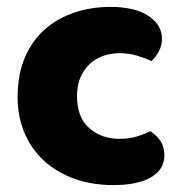

<svg xmlns="http://www.w3.org/2000/svg" viewBox="-20 -521 529 556"><path d="M326 -367Q301 -367 278.5 -359Q256 -351 239.5 -335.5Q223 -320 213 -297Q203 -274 203 -243Q203 -181 238.5 -150Q274 -119 325 -119Q355 -119 377 -126Q399 -133 416 -141Q436 -127 446 -110.5Q456 -94 456 -71Q456 -30 417 -7.5Q378 15 309 15Q246 15 195 -3.5Q144 -22 107.5 -55.5Q71 -89 51 -136Q31 -183 31 -240Q31 -306 52.5 -355.5Q74 -405 111 -437Q148 -469 196.5 -485Q245 -501 299 -501Q371 -501 410 -475Q449 -449 449 -408Q449 -389 440 -372.5Q431 -356 419 -344Q402 -352 378 -359.5Q354 -367 326 -367Z"/></svg>

Font: Baloo Bhaijaan
Style: Regular
Weight: 400
Designer: Devika Bhansali and Ek Type
Foundry: Ek Type
Version: Version 1.443;PS 1.000;hotconv 16.6.51;makeotf.lib2.5.65220;